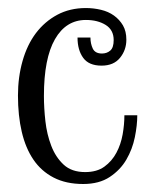

<svg xmlns="http://www.w3.org/2000/svg" viewBox="-20 -440 363 480"><path d="M24.9 -201.2Q24.9 -247.1 36.4 -287.6Q47.9 -328.1 69.8 -357.2Q91.8 -386.2 123.3 -403.1Q154.8 -419.9 194.8 -419.9Q213.9 -419.9 232.4 -415.5Q251 -411.1 264.9 -401.1Q278.8 -391.1 287.4 -376.5Q295.9 -361.8 295.9 -340.8Q295.9 -314.9 280 -295.4Q264.2 -275.9 233.9 -275.9Q202.1 -275.9 188 -295.4Q173.8 -314.9 173.8 -346.2H206.1Q206.1 -331.1 211.9 -318.6Q217.8 -306.2 234.9 -306.2Q247.1 -306.2 255.6 -313.5Q264.2 -320.8 264.2 -339.8Q264.2 -365.2 244.1 -377.7Q224.1 -390.1 194.8 -390.1Q145 -390.1 117.4 -342Q89.8 -293.9 89.8 -200.2Q89.8 -169.9 93.5 -137Q97.2 -104 108.2 -75.4Q119.1 -46.9 139.2 -28.3Q159.2 -9.8 192.9 -9.8Q222.2 -9.8 241 -23.4Q259.8 -37.1 271 -58.1Q282.2 -79.1 286.6 -104Q291 -128.9 291 -151.9H323.2Q323.2 -127 317.1 -96.9Q311 -66.9 295.9 -41Q280.8 -15.1 254.4 2.4Q228 20 188 20Q145 20 114 3.9Q83 -12.2 63.5 -41Q43.9 -69.8 34.4 -110.4Q24.9 -150.9 24.9 -201.2Z"/></svg>

Font: Sevillana
Style: Regular
Weight: 400
Designer: Olga Umpeleva
Foundry: Brownfox
Version: Version 1.001